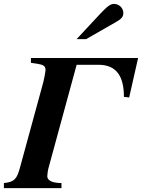

<svg xmlns="http://www.w3.org/2000/svg" viewBox="-52 -967 730 987"><path d="M658 -669H107V-644L141 -639C172 -634 182 -627 182 -607C182 -599 174 -556 171 -546L50 -103C35 -49 23 -31 -32 -26V0H264V-26C228 -26 192 -34 191 -61C191 -68 194 -92 197 -102L342 -634H454C552 -634 585 -568 585 -469L612 -466ZM342 -766H391L543 -853C573 -870 582 -881 582 -900C582 -926 560 -947 534 -947C516 -947 500 -935 464 -897Z"/></svg>

Font: XITS
Style: Bold Italic
Weight: 700
Italic angle: -16.33°
Designer: MicroPress Inc., with final additions and corrections provided by Coen Hoffman, Elsevier (retired)
Version: Version 1.302